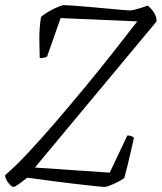

<svg xmlns="http://www.w3.org/2000/svg" viewBox="-27 -734 635 754"><path d="M26 0Q18 0 5.5 -16.5Q-7 -33 -7 -46Q33 -80 84 -134.5Q135 -189 192.5 -256Q250 -323 308 -393Q364 -461 416.5 -527.5Q469 -594 512 -650L211 -663L158 -512Q150 -506 129 -506Q128 -530 127.5 -576.5Q127 -623 134 -667Q144 -677 163 -688Q182 -699 200 -706.5Q218 -714 224 -714Q231 -714 258 -712Q285 -710 321.5 -707Q358 -704 393.5 -700.5Q429 -697 453.5 -695Q478 -693 482 -693Q493 -693 515 -699.5Q537 -706 553 -712Q565 -703 576.5 -686.5Q588 -670 588 -650L110 -76L404 -56L473 -202Q484 -202 490 -199Q496 -196 499 -193Q494 -171 487.5 -142Q481 -113 474 -84.5Q467 -56 461 -35Q452 -28 436.5 -20Q421 -12 406 -6Q391 0 384 0Q374 0 343 -3.5Q312 -7 271.5 -11.5Q231 -16 190.5 -21.5Q150 -27 119.5 -31Q89 -35 80 -36Q63 -23 47.5 -11.5Q32 0 26 0Z"/></svg>

Font: Texturina 72pt 72pt Thin
Style: Italic
Weight: 100
Italic angle: -11°
Designer: Guillermo Torres Carreño
Foundry: Omnibus-Type
Version: Version 1.002; ttfautohint (v1.8.3)